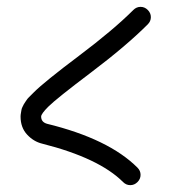

<svg xmlns="http://www.w3.org/2000/svg" viewBox="-20 -540 500 560"><path d="M339 -9Q269 -79 103 -121Q78 -127 59 -147.5Q40 -168 40 -200Q40 -205 41 -210Q42 -215 42.5 -219Q43 -223 45.5 -228Q48 -233 49.5 -236Q51 -239 54 -243Q57 -247 58.5 -249.5Q60 -252 64 -256Q68 -260 69 -261Q70 -262 74 -266L79 -271Q109 -301 210 -377Q311 -453 369 -511Q378 -520 390 -520Q402 -520 411 -511Q420 -502 420 -490Q420 -478 411 -469Q348 -406 246 -329Q144 -252 121 -229Q100 -208 100 -200Q100 -184 117 -179Q297 -135 381 -51Q390 -42 390 -30Q390 -18 381 -9Q372 0 360 0Q348 0 339 -9Z"/></svg>

Font: Pecita
Style: Book
Weight: 400
Width: 7
Version: Version 4.3